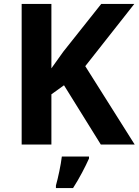

<svg xmlns="http://www.w3.org/2000/svg" viewBox="-20 -734 704 975"><path d="M664 0 413 -398 662 -714H494L301 -471C281 -443 261 -415 241 -387V-714H90V0H241V-255L305 -301L492 0ZM432 71V61H294C289 104 275 169 264 208V221H351C385 168 412 115 432 71Z"/></svg>

Font: Noto Sans Lisu
Style: Bold
Weight: 700
Designer: Monotype Design Team. David Williams.
Foundry: Monotype Imaging Inc.
Version: Version 2.102